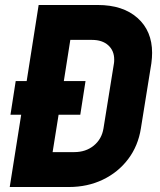

<svg xmlns="http://www.w3.org/2000/svg" viewBox="-20 -750 640 770"><path d="M372 -730Q473 -730 531.5 -678Q590 -626 590 -538Q590 -519 587 -496L545 -235Q534 -165 494 -112Q454 -59 392.5 -29.5Q331 0 256 0H19L65 -290H22L43 -425H87L135 -730ZM437 -496Q438 -501 438 -511Q438 -547 414 -568.5Q390 -590 349 -590H262L236 -425H323L302 -290H215L191 -140H278Q324 -140 356 -166Q388 -192 395 -235Z"/></svg>

Font: JetBrains Mono Extra Bold
Style: Italic
Weight: 800
Italic angle: -9°
Monospace: yes
Designer: Philipp Nurullin, Konstantin Bulenkov
Foundry: JetBrains
Version: 2.002